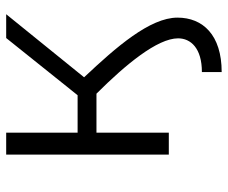

<svg xmlns="http://www.w3.org/2000/svg" viewBox="-78 -488 737 621"><g transform="rotate(-90 290.5 -177.5)"><path d="M368 107V171C488 171 544 110 544 28C544 -61 449 -170 351 -274L555 -526H478L293 -295H172V-526H101V0H172V-234H298C392 -140 477 -37 477 30C477 71 445 107 368 107Z"/></g></svg>

Font: Chess Sans
Style: Regular
Weight: 400
Designer: Wolf Bōese
Foundry: Wolf Bōese
Version: Version 7.223;Glyphs 3.3 (3306)